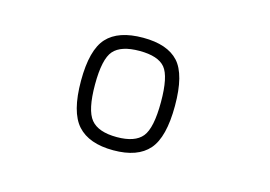

<svg xmlns="http://www.w3.org/2000/svg" viewBox="-51 -747 632 450"><g transform="rotate(15 265.0 -522.5)"><path d="M249 -659Q308 -659 335 -629.5Q362 -600 362 -524Q362 -448 335 -417Q308 -386 249 -386Q190 -386 162 -417Q134 -448 134 -524Q134 -599 161.5 -629Q189 -659 249 -659ZM249 -418Q293 -418 310.5 -439.5Q328 -461 328 -524Q328 -586 311 -606.5Q294 -627 249 -627Q204 -627 186 -606.5Q168 -586 168 -524Q168 -462 186 -440Q204 -418 249 -418Z"/></g></svg>

Font: TypoPRO Titillium Title
Style: Regular
Weight: 250
Designer: Campivisivi
Foundry: Accademia di Belle Arti di Urbino and students of MA course of Visual design
Version: 1.000